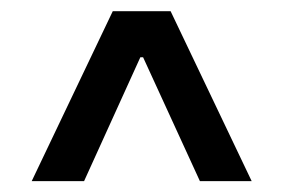

<svg xmlns="http://www.w3.org/2000/svg" viewBox="-20 -727 515 349"><path d="M437.5 -397.7H343.4L240.1 -622.9H235.1L132.8 -397.7H37.6L185 -706.7H290.1Z"/></svg>

Font: Linik Sans Medium
Style: Regular
Weight: 500
Designer: Rasmus Andersson (font), Cristiano Sobral (main changes)
Foundry: rsms
Version: Version 3.018;June 1, 2022;FontCreator 14.0.0.2814 64-bit; t